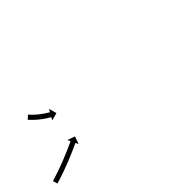

<svg xmlns="http://www.w3.org/2000/svg" viewBox="-35 -536 745 745"><g transform="rotate(-45 337.5 -164.0)"><path d="M-12.7 -48.9C-13.3 -48.7 -13.9 -48.6 -14.5 -48.4L-8.7 -29.2C-8.1 -29.4 -7.5 -29.6 -6.9 -29.8L-6.9 -29.8L-6.9 -29.8C-5.2 -30.3 -3.4 -30.8 -1.7 -31.4L-1.7 -31.4L-1.7 -31.4C1 -32.2 3.7 -33 6.4 -33.9L6.4 -33.9L6.4 -33.9C9.9 -35 13.4 -36.1 16.8 -37.3L16.9 -37.3L16.9 -37.3C21 -38.6 25.1 -40 29.2 -41.4C29.2 -41.4 29.2 -41.4 29.2 -41.4C29.2 -41.4 29.2 -41.4 29.2 -41.4C33.8 -43 38.3 -44.6 42.9 -46.2C42.9 -46.2 42.9 -46.2 42.9 -46.2C42.9 -46.2 42.9 -46.2 42.9 -46.2C47.8 -48 52.7 -49.8 57.5 -51.6C57.5 -51.6 57.5 -51.6 57.5 -51.6C57.5 -51.6 57.5 -51.6 57.5 -51.6C62.5 -53.5 67.5 -55.4 72.5 -57.3C72.5 -57.3 72.5 -57.3 72.5 -57.3C72.6 -57.3 72.6 -57.3 72.6 -57.3C77.5 -59.3 82.5 -61.2 87.5 -63.2C87.5 -63.2 87.5 -63.3 87.5 -63.3C87.5 -63.3 87.5 -63.3 87.5 -63.3C92.3 -65.2 97.1 -67.2 101.9 -69.2L101.9 -69.2L101.9 -69.2C106.4 -71.1 110.9 -73 115.3 -74.9L115.3 -75L115.4 -75C119.3 -76.7 123.3 -78.5 127.3 -80.2L127.3 -80.2L127.3 -80.2C130.7 -81.7 134 -83.3 137.4 -84.8L137.4 -84.8L137.4 -84.8C140 -86 142.6 -87.2 145.1 -88.3L145.2 -88.3L145.2 -88.4C146.8 -89.1 148.5 -89.9 150.1 -90.7C150.7 -90.9 151.3 -91.2 151.9 -91.5L157.5 -79.6L168.6 -110.4L137.8 -121.5L143.4 -109.6C142.8 -109.3 142.2 -109.1 141.6 -108.8C140 -108 138.4 -107.2 136.7 -106.5L136.7 -106.5L136.7 -106.5C134.2 -105.3 131.6 -104.1 129.1 -103L129.1 -103L129.1 -103C125.8 -101.5 122.5 -100 119.2 -98.5L119.2 -98.5L119.2 -98.5C115.2 -96.7 111.3 -95 107.4 -93.3L107.4 -93.3L107.4 -93.3C103 -91.4 98.6 -89.5 94.1 -87.6L94.2 -87.6L94.2 -87.7C89.4 -85.7 84.7 -83.7 80 -81.8C80 -81.8 80 -81.8 80 -81.8C80 -81.8 80 -81.8 80 -81.8C75.1 -79.8 70.2 -77.9 65.3 -75.9C65.3 -75.9 65.3 -75.9 65.3 -75.9C65.3 -75.9 65.3 -75.9 65.3 -75.9C60.4 -74 55.4 -72.2 50.5 -70.3C50.5 -70.3 50.5 -70.3 50.5 -70.3C50.5 -70.3 50.5 -70.3 50.5 -70.3C45.7 -68.5 40.9 -66.8 36.1 -65C36.1 -65 36.2 -65 36.2 -65C36.2 -65.1 36.2 -65.1 36.2 -65.1C31.7 -63.5 27.2 -61.9 22.7 -60.3C22.7 -60.3 22.7 -60.3 22.7 -60.3C22.7 -60.3 22.7 -60.3 22.7 -60.3C18.7 -59 14.6 -57.6 10.6 -56.3L10.6 -56.3L10.6 -56.3C7.2 -55.1 3.8 -54 0.3 -52.9L0.3 -52.9L0.4 -53C-2.3 -52.1 -4.9 -51.3 -7.6 -50.5L-7.6 -50.5L-7.6 -50.5C-9.3 -50 -11 -49.4 -12.7 -48.9L-12.7 -48.9ZM100.2 -298.4C100 -298.7 99.8 -298.9 99.5 -299.2L84.5 -286C84.7 -285.7 85 -285.5 85.2 -285.2L85.2 -285.2L85.2 -285.2C85.8 -284.5 86.5 -283.8 87.1 -283.1L87.1 -283.1L87.1 -283C88.1 -281.9 89.2 -280.8 90.2 -279.7C90.2 -279.7 90.2 -279.7 90.2 -279.7C90.2 -279.7 90.2 -279.7 90.2 -279.7C91.5 -278.3 92.9 -276.9 94.2 -275.5C94.2 -275.5 94.3 -275.5 94.3 -275.5C94.3 -275.5 94.3 -275.4 94.3 -275.4C95.9 -273.8 97.6 -272.2 99.2 -270.6C99.2 -270.6 99.2 -270.6 99.2 -270.6C99.2 -270.6 99.3 -270.5 99.3 -270.5C101.1 -268.8 103 -267 104.9 -265.3C104.9 -265.3 104.9 -265.3 104.9 -265.2C105 -265.2 105 -265.2 105 -265.2C107 -263.4 109.1 -261.5 111.2 -259.8C111.2 -259.8 111.2 -259.7 111.2 -259.7C111.2 -259.7 111.3 -259.7 111.3 -259.7C113.4 -257.8 115.6 -256 117.9 -254.2C117.9 -254.2 117.9 -254.2 117.9 -254.2C117.9 -254.2 117.9 -254.2 117.9 -254.2C120.2 -252.4 122.4 -250.6 124.7 -248.9C124.7 -248.9 124.7 -248.9 124.8 -248.9C124.8 -248.9 124.8 -248.9 124.8 -248.9C127 -247.2 129.3 -245.6 131.5 -244C131.5 -244 131.6 -244 131.6 -243.9C131.6 -243.9 131.6 -243.9 131.6 -243.9C133.8 -242.4 135.9 -241 138.1 -239.5C138.1 -239.5 138.1 -239.5 138.1 -239.5C138.1 -239.5 138.1 -239.5 138.1 -239.5C140.1 -238.2 142 -236.9 144 -235.6C144 -235.6 144 -235.6 144 -235.6C144.1 -235.6 144.1 -235.6 144.1 -235.6C145.7 -234.6 147.4 -233.5 149.1 -232.5C149.1 -232.5 149.1 -232.5 149.1 -232.5C149.1 -232.5 149.2 -232.5 149.2 -232.5C150.5 -231.7 151.8 -230.9 153.1 -230.1L153.1 -230.1L153.1 -230.1C154 -229.6 154.8 -229.1 155.7 -228.7L155.7 -228.6L155.7 -228.6C156 -228.5 156.3 -228.3 156.6 -228.1L150.1 -216.7L181.7 -225.4L172.9 -257L166.4 -245.5C166.1 -245.7 165.9 -245.9 165.6 -246L165.6 -246L165.6 -246C164.8 -246.5 164 -247 163.2 -247.4L163.2 -247.4L163.2 -247.4C161.9 -248.1 160.7 -248.9 159.4 -249.6C159.4 -249.6 159.5 -249.6 159.5 -249.6C159.5 -249.6 159.5 -249.6 159.5 -249.6C157.9 -250.6 156.3 -251.6 154.7 -252.6C154.7 -252.6 154.7 -252.6 154.7 -252.5C154.7 -252.5 154.7 -252.5 154.7 -252.5C152.9 -253.7 151 -254.9 149.1 -256.2C149.1 -256.2 149.2 -256.1 149.2 -256.1C149.2 -256.1 149.2 -256.1 149.2 -256.1C147.1 -257.5 145.1 -258.9 143.1 -260.3C143.1 -260.3 143.1 -260.3 143.1 -260.3C143.1 -260.3 143.1 -260.3 143.1 -260.3C141 -261.8 138.9 -263.3 136.7 -264.9C136.7 -264.9 136.7 -264.9 136.8 -264.9C136.8 -264.9 136.8 -264.9 136.8 -264.9C134.6 -266.5 132.5 -268.2 130.3 -269.9C130.3 -269.9 130.4 -269.8 130.4 -269.8C130.4 -269.8 130.4 -269.8 130.4 -269.8C128.3 -271.5 126.2 -273.2 124.1 -275C124.1 -275 124.2 -275 124.2 -274.9C124.2 -274.9 124.2 -274.9 124.2 -274.9C122.2 -276.6 120.3 -278.3 118.3 -280.1C118.3 -280.1 118.4 -280.1 118.4 -280.1C118.4 -280 118.4 -280 118.4 -280C116.6 -281.7 114.8 -283.3 113.1 -285C113.1 -285 113.1 -285 113.1 -285C113.1 -285 113.1 -284.9 113.1 -284.9C111.6 -286.5 110 -288 108.5 -289.5C108.5 -289.5 108.5 -289.5 108.5 -289.5C108.5 -289.5 108.6 -289.5 108.6 -289.5C107.3 -290.8 106 -292.1 104.8 -293.4C104.8 -293.4 104.8 -293.4 104.8 -293.4C104.8 -293.4 104.8 -293.4 104.8 -293.4C103.8 -294.4 102.9 -295.4 101.9 -296.5L102 -296.5L102 -296.4C101.4 -297.1 100.8 -297.8 100.2 -298.5L100.2 -298.5Z"/></g></svg>

Font: FRB American Cursive Just Arrows Ultra
Style: Bold Italic
Weight: 1000
Italic angle: -25°
Version: Version 2.0;Modular Font Editor K font №1